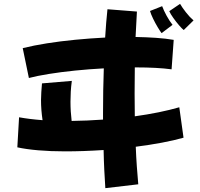

<svg xmlns="http://www.w3.org/2000/svg" viewBox="-20 -889 1040 997"><path d="M859 -831 915 -869Q926 -850 945.5 -825Q965 -800 985 -783L934 -733Q925 -740 909.5 -758Q894 -776 879.5 -796.5Q865 -817 859 -831ZM759 -832 822 -857Q830 -835 845 -807.5Q860 -780 876 -760L819 -717Q812 -726 799 -747.5Q786 -769 774.5 -793Q763 -817 759 -832ZM70 -124 79 -280Q134 -270 201 -265Q197 -292 195 -317.5Q193 -343 193 -369Q193 -389 194.5 -410.5Q196 -432 198 -456L353 -469Q349 -440 347.5 -413Q346 -386 346 -361Q346 -335 347.5 -310.5Q349 -286 352 -261Q432 -262 515 -268V-303Q515 -420 519 -534Q443 -530 369.5 -522.5Q296 -515 234 -505Q172 -495 130 -484L98 -639Q154 -653 223.5 -664Q293 -675 370.5 -682.5Q448 -690 526 -694Q531 -776 538 -841L691 -829Q687 -767 684 -697Q740 -696 790.5 -692.5Q841 -689 882 -682L871 -529Q834 -534 787.5 -536.5Q741 -539 688 -539H680Q679 -472 679 -404Q679 -344 680 -285Q745 -294 804 -306Q863 -318 911 -332L933 -174Q884 -160 820 -148Q756 -136 685 -127Q687 -74 690.5 -25Q694 24 698 68L527 88Q524 44 521.5 -6Q519 -56 518 -110Q413 -103 318 -103Q243 -103 179 -108.5Q115 -114 70 -124Z"/></svg>

Font: Mochiy Pop One
Style: Regular
Weight: 400
Designer: FONTDASU
Foundry: FONTDASU / Google Inc. / Adobe
Version: Version 2.000